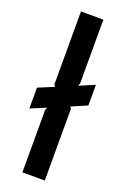

<svg xmlns="http://www.w3.org/2000/svg" viewBox="-160 -891 618 942"><g transform="rotate(20 148.5 -420.0)"><path d="M282 -419 200 -384 207 -375V0H90V-326L96 -340L15 -306V-415L97 -449L90 -458V-840H207V-508L202 -493L282 -527Z"/></g></svg>

Font: Sinkin Sans 500 Medium
Style: 500 Medium
Weight: 500
Designer: Keith Bates
Foundry: K-Type
Version: Sinkin Sans (version 1.0)  by Keith Bates   •   © 2014   www